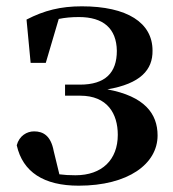

<svg xmlns="http://www.w3.org/2000/svg" viewBox="-20 -572 547 608"><path d="M229 16C386 16 479 -53 479 -143C479 -212 438 -267 320 -289C425 -307 464 -351 463 -412C463 -500 383 -552 239 -552C172 -552 120 -539 64 -510L77 -373H125L166 -512C185 -516 206 -518 230 -518C307 -518 349 -482 350 -411C350 -342 314 -304 233 -304H186V-269H234C320 -269 353 -212 353 -145C353 -66 303 -17 219 -17C199 -17 183 -18 168 -20L150 -94C141 -142 117 -156 88 -156C65 -156 41 -142 33 -112C52 -27 119 16 229 16Z"/></svg>

Font: Source Han Serif CN
Style: Bold
Weight: 700
Designer: Ryoko NISHIZUKA 西塚涼子 (kana & ideographs); Frank Grießhammer (Latin, Greek & Cyrillic); Wenlong ZHANG 张文龙 (bopomofo); San
Foundry: Adobe
Version: Version 2.003;hotconv 1.1.1;makeotfexe 2.6.0